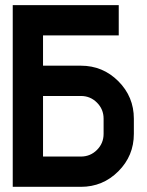

<svg xmlns="http://www.w3.org/2000/svg" viewBox="-20 -723 567 743"><path d="M293 -117.2Q329.6 -117.2 355.2 -142.8Q380.9 -168.5 380.9 -205.1V-263.7Q380.9 -300.3 355.2 -325.9Q329.6 -351.6 293 -351.6H146.5V-117.2ZM498 -205.1Q498 -120.1 438 -60.1Q377.9 0 293 0H29.3V-703.1H439.5V-585.9H146.5V-468.8H293Q377.9 -468.8 438 -408.7Q498 -348.6 498 -263.7Z"/></svg>

Font: Gerhaus
Style: Regular
Weight: 400
Designer: GGBotNet
Foundry: GGBotNet
Version: 1.01